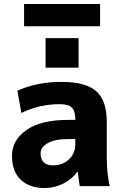

<svg xmlns="http://www.w3.org/2000/svg" viewBox="-20 -947 634 977"><path d="M326.2 -336.9H363.3V-338.9Q363.3 -381.8 345.7 -399.4Q328.1 -417 284.2 -417Q180.7 -417 88.9 -372.1L68.4 -485.4Q168.9 -530.3 292.5 -530.3Q416 -530.3 469.7 -482.9Q523.4 -435.5 523.4 -327.1V-139.6Q523.4 -67.4 538.1 0H385.7Q377.9 -46.9 376 -73.2H374Q346.7 -35.2 301.8 -12.7Q256.8 9.8 206.1 9.8Q130.9 9.8 85.9 -32.2Q41 -74.2 41 -153.8Q41 -233.4 114.3 -285.2Q187.5 -336.9 326.2 -336.9ZM102.5 -813.5V-926.8H489.3V-813.5ZM248 -105.5Q297.9 -105.5 330.6 -135.7Q363.3 -166 363.3 -214.8V-239.3H326.2Q257.8 -239.3 222.2 -218.3Q186.5 -197.3 186.5 -166.5Q186.5 -135.7 203.1 -120.6Q219.7 -105.5 248 -105.5ZM211.9 -602.5V-752.9H379.9V-602.5Z"/></svg>

Font: GenEi M Gothic v2 Heavy
Style: Regular
Weight: 800
Version: Version 2.0